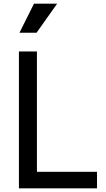

<svg xmlns="http://www.w3.org/2000/svg" viewBox="-20 -1025 575 1045"><path d="M83 0H508V-90H181V-745H83ZM86 -847H179L291 -1005H165Z"/></svg>

Font: Mluvka Medium
Style: Regular
Weight: 500
Designer: Modified by Jiří Krblich, Original typeface by Gumpita Rahayu
Foundry: Gumpita Rahayu & Jiří Krblich
Version: Version 2.000;Glyphs 3.1.1 (3134)